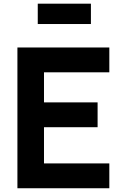

<svg xmlns="http://www.w3.org/2000/svg" viewBox="-20 -1003 654 1023"><path d="M464.4 -983.4V-875H181.2V-983.4ZM562.5 -617.7H214.4V-457.5H500V-325.2H214.4V-132.3H562.5V0H72.8V-750H562.5Z"/></svg>

Font: Manrope3 ExtraBold
Style: Bold
Weight: 800
Width: 4
Designer: Mikhail Sharanda
Foundry: Mikhail Sharanda
Version: Version 3.000;PS 003.000;hotconv 1.0.88;makeotf.lib2.5.64775